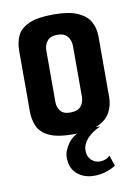

<svg xmlns="http://www.w3.org/2000/svg" viewBox="-77 -528 540 760"><g transform="rotate(-10 192.5 -147.5)"><path d="M190 5Q124 5 90.5 -11Q57 -27 45 -54Q33 -81 33 -113V-358Q33 -391 45 -417.5Q57 -444 91.5 -460Q126 -476 193 -476Q253 -476 288 -460.5Q323 -445 337.5 -419Q352 -393 352 -360V-117Q352 -82 337 -54.5Q322 -27 287 -11Q252 5 190 5ZM189 -82Q220 -82 233 -97.5Q246 -113 246 -136V-340Q246 -361 233.5 -377.5Q221 -394 192 -394Q164 -394 151.5 -378Q139 -362 139 -340V-133Q139 -112 151 -97Q163 -82 189 -82ZM240 181Q200 181 172.5 158Q145 135 145 91Q145 65 166.5 34.5Q188 4 242 -10L297 -7Q265 6 244 28.5Q223 51 223 77Q223 101 237.5 115Q252 129 272 129Q284 129 294.5 125Q305 121 313 113L327 156Q306 169 284 175Q262 181 240 181Z"/></g></svg>

Font: Smooch Sans
Style: Bold
Weight: 700
Designer: Robert E. Leuschke
Foundry: Robert E. Leuschke
Version: Version 1.010